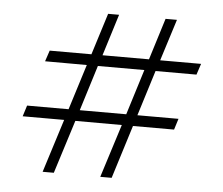

<svg xmlns="http://www.w3.org/2000/svg" viewBox="-45 -624 784 675"><g transform="rotate(5 346.5 -286.5)"><path d="M129 0 188.5 -188.3H42.1L54.3 -227.1H200.7L251 -387.5L103.7 -387.8L116.6 -426.5H263.9L310 -573.3H348.7L303 -426.5H467L512.7 -573.3H552.9L506.5 -426.5H650.9L638 -387.5H493.6L443.6 -227.1H588.6L576.4 -188.1H431.4L372.6 0H332.4L392 -188.1L228 -188.3L168.5 0ZM240.2 -227.1H404.2L454.1 -387.5H290.1Z"/></g></svg>

Font: Alumni Sans SC Thin
Style: Italic
Weight: 100
Italic angle: -8°
Designer: Robert E. Leuschke
Foundry: Robert E. Leuschke
Version: Version 1.016